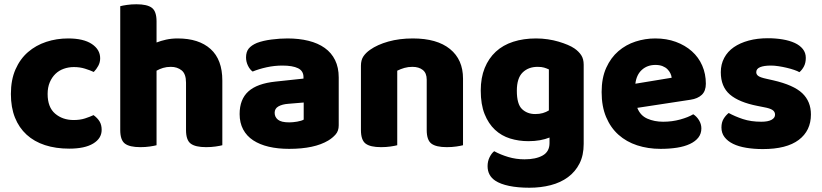

<svg xmlns="http://www.w3.org/2000/svg" viewBox="-20 -681 3847 899"><path d="M326 -367Q301 -367 278.5 -359Q256 -351 239.5 -335Q223 -319 213 -295.5Q203 -272 203 -241Q203 -179 238 -149Q273 -119 325 -119Q355 -119 378 -126.5Q401 -134 418 -142Q437 -128 446.5 -112Q456 -96 456 -73Q456 -33 416.5 -9Q377 15 304 15Q241 15 190.5 -1.5Q140 -18 104.5 -50.5Q69 -83 50 -130.5Q31 -178 31 -241Q31 -307 52.5 -356Q74 -405 111 -437Q148 -469 196.5 -485Q245 -501 299 -501Q371 -501 410 -475Q449 -449 449 -408Q449 -389 440 -372.5Q431 -356 419 -344Q402 -352 378 -359.5Q354 -367 326 -367Z M1021 -1Q1010 2 989.5 5Q969 8 945 8Q895 8 873 -8.5Q851 -25 851 -72V-294Q851 -335 830.5 -351.5Q810 -368 780 -368Q760 -368 743.5 -363Q727 -358 713 -350V-1Q702 2 681.5 5Q661 8 637 8Q587 8 565 -8.5Q543 -25 543 -72V-652Q554 -655 574.5 -658Q595 -661 619 -661Q669 -661 691 -644.5Q713 -628 713 -581V-482Q733 -490 758 -495.5Q783 -501 812 -501Q911 -501 966 -451.5Q1021 -402 1021 -304V-1Z M1334 -108Q1351 -108 1371.5 -111.5Q1392 -115 1402 -121V-201L1330 -195Q1302 -193 1284 -183Q1266 -173 1266 -153Q1266 -133 1281.5 -120.5Q1297 -108 1334 -108ZM1326 -501Q1380 -501 1424.5 -490Q1469 -479 1500.5 -456.5Q1532 -434 1549 -399.5Q1566 -365 1566 -318V-94Q1566 -68 1551.5 -51.5Q1537 -35 1517 -23Q1452 16 1334 16Q1281 16 1238.5 6Q1196 -4 1165.5 -24Q1135 -44 1118.5 -75Q1102 -106 1102 -147Q1102 -216 1143 -253Q1184 -290 1270 -299L1401 -313V-320Q1401 -349 1375.5 -361.5Q1350 -374 1302 -374Q1265 -374 1228.5 -366Q1192 -358 1163 -346Q1150 -355 1141 -373.5Q1132 -392 1132 -412Q1132 -438 1144.5 -453.5Q1157 -469 1183 -480Q1212 -491 1251.5 -496Q1291 -501 1326 -501Z M2148 -1Q2137 2 2116.5 5Q2096 8 2072 8Q2022 8 2000 -8.5Q1978 -25 1978 -72V-308Q1978 -339 1959.5 -353.5Q1941 -368 1911 -368Q1891 -368 1873.5 -363Q1856 -358 1840 -350V-1Q1829 2 1808.5 5Q1788 8 1764 8Q1714 8 1692 -8.5Q1670 -25 1670 -72V-373Q1670 -400 1681.5 -417Q1693 -434 1713 -448Q1747 -472 1798.5 -486.5Q1850 -501 1913 -501Q2026 -501 2087 -451.5Q2148 -402 2148 -313Z M2553 -37Q2533 -29 2508.5 -24.5Q2484 -20 2454 -20Q2409 -20 2368.5 -32.5Q2328 -45 2297.5 -73.5Q2267 -102 2249 -147Q2231 -192 2231 -257Q2231 -317 2249.5 -362.5Q2268 -408 2301.5 -439Q2335 -470 2383 -485.5Q2431 -501 2490 -501Q2518 -501 2545 -497Q2572 -493 2595.5 -486Q2619 -479 2638 -471Q2657 -463 2670 -454Q2690 -440 2701.5 -422.5Q2713 -405 2713 -378V-7Q2713 46 2693.5 84.5Q2674 123 2639.5 148.5Q2605 174 2558.5 186Q2512 198 2459 198Q2405 198 2364 189.5Q2323 181 2299 165Q2263 141 2263 97Q2263 74 2272.5 55Q2282 36 2294 27Q2323 43 2359.5 54Q2396 65 2436 65Q2489 65 2521 47Q2553 29 2553 -11ZM2486 -147Q2506 -147 2521.5 -151.5Q2537 -156 2550 -164V-356Q2539 -361 2527.5 -364.5Q2516 -368 2497 -368Q2454 -368 2427 -341.5Q2400 -315 2400 -256Q2400 -193 2424.5 -170Q2449 -147 2486 -147Z M2964 -176Q2978 -140 3011 -125.5Q3044 -111 3085 -111Q3127 -111 3165 -121.5Q3203 -132 3226 -146Q3242 -136 3253 -118Q3264 -100 3264 -80Q3264 -55 3250 -37Q3236 -19 3210.5 -7Q3185 5 3150 10.5Q3115 16 3073 16Q3014 16 2963.5 -0.5Q2913 -17 2876 -50Q2839 -83 2818 -133Q2797 -183 2797 -250Q2797 -316 2818.5 -363.5Q2840 -411 2875.5 -441.5Q2911 -472 2956 -486.5Q3001 -501 3048 -501Q3101 -501 3144.5 -485Q3188 -469 3219.5 -441Q3251 -413 3268 -374Q3285 -335 3285 -289Q3285 -255 3266 -237Q3247 -219 3213 -214ZM3049 -377Q3011 -377 2985.5 -354Q2960 -331 2955 -289L3125 -317Q3124 -327 3119 -337.5Q3114 -348 3105 -357Q3096 -366 3082 -371.5Q3068 -377 3049 -377Z M3777 -145Q3777 -69 3720 -26Q3663 17 3552 17Q3510 17 3474 11Q3438 5 3412.5 -7.5Q3387 -20 3372.5 -39Q3358 -58 3358 -84Q3358 -108 3368 -124.5Q3378 -141 3392 -152Q3421 -136 3458.5 -123.5Q3496 -111 3545 -111Q3576 -111 3592.5 -120Q3609 -129 3609 -144Q3609 -158 3597 -166Q3585 -174 3557 -179L3527 -185Q3440 -202 3397.5 -238.5Q3355 -275 3355 -343Q3355 -380 3371 -410Q3387 -440 3416 -460Q3445 -480 3485.5 -491Q3526 -502 3575 -502Q3612 -502 3644.5 -496.5Q3677 -491 3701 -480Q3725 -469 3739 -451.5Q3753 -434 3753 -410Q3753 -387 3744.5 -370.5Q3736 -354 3723 -343Q3715 -348 3699 -353.5Q3683 -359 3664 -363.5Q3645 -368 3625.5 -371Q3606 -374 3590 -374Q3557 -374 3539 -366.5Q3521 -359 3521 -343Q3521 -332 3531 -325Q3541 -318 3569 -312L3600 -305Q3696 -283 3736.5 -244.5Q3777 -206 3777 -145Z"/></svg>

Font: Baloo Bhai 2 ExtraBold
Style: Regular
Weight: 800
Designer: Supriya Tembe, Noopur Datye and Ek Type
Foundry: Ek Type
Version: Version 1.640;PS 1.000;hotconv 16.6.51;makeotf.lib2.5.65220;